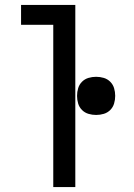

<svg xmlns="http://www.w3.org/2000/svg" viewBox="-20 -755 540 775"><path d="M195 0V-655H65V-735H284V0ZM368 -291Q352 -291 337 -295.5Q322 -300 311 -311Q300 -322 295.5 -337Q291 -352 291 -368Q291 -384 295.5 -399Q300 -414 311 -425Q322 -436 337 -440.5Q352 -445 368 -445Q384 -445 399 -440.5Q414 -436 425 -425Q436 -414 440.5 -399Q445 -384 445 -368Q445 -352 440.5 -337Q436 -322 425 -311Q414 -300 399 -295.5Q384 -291 368 -291Z"/></svg>

Font: Iosevka SS10 Medium
Style: Regular
Weight: 500
Monospace: yes
Designer: Belleve Invis
Foundry: Belleve Invis
Version: Version 28.0.6; ttfautohint (v1.8.4)